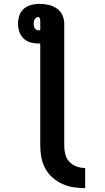

<svg xmlns="http://www.w3.org/2000/svg" viewBox="-20 -755 540 992"><path d="M420 217Q390 217 360 212.5Q330 208 302.5 195.5Q275 183 252 163Q229 143 214.5 116.5Q200 90 194 60Q188 30 188 0V-530H182Q160 -530 139 -535.5Q118 -541 102.5 -555.5Q87 -570 80 -590.5Q73 -611 73 -632Q73 -654 80 -675Q87 -696 103.5 -710Q120 -724 141 -729.5Q162 -735 184 -735Q207 -735 230 -730Q253 -725 272.5 -712Q292 -699 302 -677.5Q312 -656 312 -632V0Q312 22 318 44Q324 66 339.5 82Q355 98 376.5 105.5Q398 113 420 113ZM182 -598Q183 -598 184.5 -598Q186 -598 188 -599V-632Q188 -637 188 -642Q188 -647 187.5 -652Q187 -657 185 -662Q183 -667 178 -667Q172 -667 167 -663.5Q162 -660 159 -655Q156 -650 155 -644Q154 -638 154 -632Q154 -626 155 -620Q156 -614 160 -608.5Q164 -603 169.5 -600.5Q175 -598 182 -598Z"/></svg>

Font: Iosevka SS18 Extrabold
Style: Regular
Weight: 800
Monospace: yes
Designer: Belleve Invis
Foundry: Belleve Invis
Version: Version 25.1.1; ttfautohint (v1.8.4)